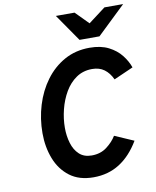

<svg xmlns="http://www.w3.org/2000/svg" viewBox="-99 -996 879 1082"><g transform="rotate(-10 340.5 -455.0)"><path d="M348.5 11.5Q266 11.5 212.5 -29Q159 -69.5 133 -136.5Q107 -203.5 107 -282.5Q107 -365.5 130.5 -442.5Q154 -519.5 198.8 -580Q243.5 -640.5 307.2 -676Q371 -711.5 451.5 -711.5Q515.5 -711.5 559.8 -689Q604 -666.5 631.2 -631.8Q658.5 -597 671 -560.5L560 -511.5Q542 -550 514 -570.5Q486 -591 445 -591Q393 -591 354 -564.2Q315 -537.5 289 -493Q263 -448.5 249.8 -395.5Q236.5 -342.5 236.5 -290.5Q236.5 -244 248.8 -203Q261 -162 288 -136.8Q315 -111.5 359 -111.5Q410 -111.5 445.8 -138.8Q481.5 -166 501.5 -199L610.5 -151.5Q563 -71.5 498 -30Q433 11.5 348.5 11.5ZM404 -765 296 -921H403L476 -847L574 -921H681L518 -765Z"/></g></svg>

Font: Overpass
Style: Bold Italic
Weight: 700
Italic angle: -10°
Designer: Delve Withrington, Dave Bailey, Thomas Jockin
Foundry: Delve Fonts LLC
Version: Version 4.000; ttfautohint (v1.8.3)